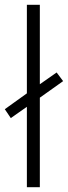

<svg xmlns="http://www.w3.org/2000/svg" viewBox="-38 -780 283 800"><path d="M74 0H128V-373L225 -442L198 -478L128 -429V-760H74V-391L-18 -325L7 -288L74 -335Z"/></svg>

Font: Noto Sans Gujarati UI ExtraCondensed Light
Style: Regular
Weight: 300
Width: 2
Designer: Jelle Bosma - Monotype Design Team, Universal Thirst
Foundry: Monotype Imaging Inc.
Version: Version 2.106